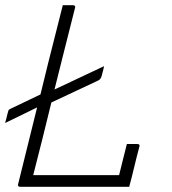

<svg xmlns="http://www.w3.org/2000/svg" viewBox="-41 -720 661 740"><path d="M37 0Q26 0 29 -11Q47 -85 65.5 -158.5Q84 -232 102 -306L-21 -246Q-20 -252 -19.5 -253Q-19 -254 -17.5 -259.5Q-16 -265 -12 -282Q-10 -290 -8.5 -294Q-7 -298 0 -301L115 -356Q130 -417 145 -478.5Q160 -540 176 -601Q182 -626 188.5 -650.5Q195 -675 201 -700H240Q246 -700 248 -696.5Q250 -693 248 -689Q228 -611 208.5 -532.5Q189 -454 169 -375L360 -465Q359 -458 358 -455Q357 -452 351 -428Q348 -415 338 -410L157 -325Q140 -255 122.5 -185Q105 -115 87 -45H418Q425 -74 433 -105.5Q441 -137 448 -165H487Q500 -165 496 -154Q486 -117 476.5 -77Q467 -37 457 0Z"/></svg>

Font: Recursive Mn Lnr St Lt
Style: Italic
Weight: 300
Italic angle: -15°
Monospace: yes
Version: Version 1.079;hotconv 1.0.112;makeotfexe 2.5.65598; ttfautoh